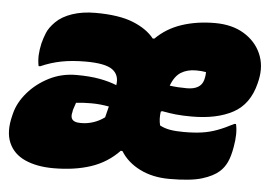

<svg xmlns="http://www.w3.org/2000/svg" viewBox="-66 -621 975 692"><g transform="rotate(5 421.5 -275.0)"><path d="M253 -561Q338 -561 389 -540.5Q440 -520 466 -487H472Q511 -526 565.5 -544Q620 -562 685 -562Q747 -562 790 -536Q833 -510 852 -467Q871 -424 860 -372Q859 -369 858.5 -365.5Q858 -362 857 -359Q838 -282 779.5 -250.5Q721 -219 631 -219Q597 -219 573 -221.5Q549 -224 523 -229L518 -227Q514 -200 520 -177Q537 -168 557.5 -164.5Q578 -161 607 -161Q644 -161 672 -165Q700 -169 727 -179Q754 -189 786 -206H792Q800 -173 791 -123Q785 -88 775 -67Q765 -46 749 -32Q728 -13 687.5 -0.5Q647 12 570 12Q509 12 463 -11Q417 -34 393 -73L387 -74Q344 -29 285 -9.5Q226 10 150 10Q90 10 47.5 -9Q5 -28 -12 -67.5Q-29 -107 -14 -166L-12 -174Q-2 -214 29 -250Q60 -286 105 -309Q150 -332 204 -332Q252 -332 287.5 -325.5Q323 -319 350 -308Q356 -345 330 -364Q304 -383 233 -383Q184 -383 145.5 -375.5Q107 -368 71 -352H65Q61 -372 62 -392Q63 -412 68 -434Q73 -454 81 -473.5Q89 -493 110 -514Q132 -536 169 -548.5Q206 -561 253 -561ZM632 -386Q600 -386 577.5 -372Q555 -358 542 -323Q571 -319 604 -319Q654 -319 664 -354Q667 -366 667.5 -372.5Q668 -379 668 -383Q652 -386 632 -386ZM232 -161H238Q258 -161 279.5 -168Q301 -175 320 -189L330 -229Q313 -232 298 -233.5Q283 -235 265 -235Q238 -235 211 -232Q207 -220 202 -205L201 -198Q191 -161 232 -161Z"/></g></svg>

Font: Recursive Sn Csl St XBk
Style: Italic
Weight: 1000
Italic angle: -15°
Version: Version 1.085;hotconv 1.1.0;makeotfexe 2.6.0; ttfautohint (v